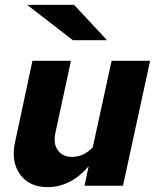

<svg xmlns="http://www.w3.org/2000/svg" viewBox="-20 -767 646 793"><path d="M273 -516 209 -219Q199 -175 218.5 -147Q238 -119 278 -119Q301 -119 322 -128.5Q343 -138 363 -158L441 -516H600L488 0H329L346 -80Q310 -38 267 -16Q224 6 177 6Q101 6 63 -46.5Q25 -99 42 -179L114 -516ZM286 -747 422 -601H281L92 -747Z"/></svg>

Font: Red Hat Text
Style: Bold Italic
Weight: 700
Italic angle: -12°
Designer: Pentagram / MCKL
Foundry: Pentagram / MCKL
Version: Version 1.003; Red Hat Text Bold Italic